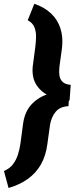

<svg xmlns="http://www.w3.org/2000/svg" viewBox="-62 -799 397 997"><path d="M82 -693.8 116.2 -779.3Q168.5 -761.7 202.6 -729.5Q236.8 -697.3 251.5 -652.3Q266.1 -607.4 260.3 -552.7L246.6 -452.6Q243.7 -427.2 246.8 -406.7Q250 -386.2 263.4 -373.5Q276.9 -360.8 305.2 -358.4L299.3 -276.9Q246.1 -278.8 200.4 -298.1Q154.8 -317.4 128.7 -355.7Q102.5 -394 107.9 -453.6L121.1 -553.2Q124.5 -579.1 125.2 -606.4Q126 -633.8 116.9 -657Q107.9 -680.2 82 -693.8ZM-17.6 177.2 -41.5 88.9Q-12.2 76.7 4.9 54.4Q22 32.2 30.8 4.6Q39.6 -22.9 43.9 -51.8L57.1 -150.9Q64.9 -216.3 99.9 -254.9Q134.8 -293.5 187 -310.3Q239.3 -327.1 299.3 -328.6L293.5 -247.6Q249.5 -245.6 227.1 -218.5Q204.6 -191.4 197.8 -150.9L184.1 -51.8Q176.3 9.3 150.9 54.2Q125.5 99.1 83.3 129.6Q41 160.2 -17.6 177.2Z"/></svg>

Font: Roboto Black
Style: Italic
Weight: 900
Italic angle: -12°
Designer: Christian Robertson
Foundry: Google
Version: Version 3.0; 2020